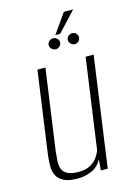

<svg xmlns="http://www.w3.org/2000/svg" viewBox="-111 -768 587 835"><g transform="rotate(-15 182.5 -350.0)"><path d="M135 8Q93 8 71 -3.5Q49 -15 40 -33.5Q31 -52 31 -75Q31 -98 34 -123L86 -495H122L71 -132Q69 -111 67.5 -91Q66 -71 71 -55Q76 -39 93.5 -29Q111 -19 145 -19Q178 -19 198.5 -31Q219 -43 230 -59Q241 -75 246 -89L303 -495H339L270 0H239L243 -50Q227 -18 196.5 -5Q166 8 135 8ZM187 -560Q176 -560 168.5 -567.5Q161 -575 161 -585Q161 -595 168.5 -602Q176 -609 187 -609Q197 -609 204.5 -602Q212 -595 212 -585Q212 -575 204.5 -567.5Q197 -560 187 -560ZM272 -560Q262 -560 254.5 -567.5Q247 -575 247 -585Q247 -595 254.5 -602Q262 -609 272 -609Q283 -609 290 -602Q297 -595 297 -585Q297 -575 290 -567.5Q283 -560 272 -560ZM200 -620 262 -708H304L222 -620Z"/></g></svg>

Font: Alumni Sans ExtraLight
Style: Italic
Weight: 250
Italic angle: -8°
Version: Version 1.016